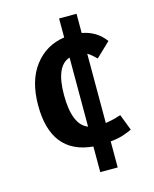

<svg xmlns="http://www.w3.org/2000/svg" viewBox="-107 -653 673 840"><g transform="rotate(-15 230.0 -233.0)"><path d="M242 -581H321V-494Q387 -482 425 -430L360 -368Q336 -392 321 -400V-86Q358 -93 368 -96Q375 -99 391 -103L419 -30Q404 -23 392 -19Q364 -7 321 -3V115H242V-1Q55 -18 55 -237Q55 -349 106.5 -416Q158 -483 242 -495ZM176 -252Q176 -116 242 -91V-404Q176 -383 176 -252Z"/></g></svg>

Font: Amaranth
Style: Regular
Weight: 400
Designer: Gesine Todt
Foundry: Gesine Todt
Version: Version 1.000